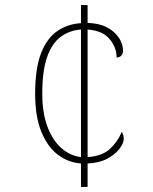

<svg xmlns="http://www.w3.org/2000/svg" viewBox="-20 -734 599 754"><path d="M298 -92Q247 -96 206.5 -127Q166 -158 142 -217.5Q118 -277 118 -365Q118 -465 141 -524.5Q164 -584 205 -612Q246 -640 298 -643V-714H324V-644Q389 -642 426 -609Q463 -576 463 -535Q463 -510 438 -508Q438 -548 410 -581Q382 -614 324 -618V-117Q381 -121 411.5 -149Q442 -177 458 -216Q466 -205 466 -188Q466 -172 449.5 -150Q433 -128 401.5 -111Q370 -94 324 -92V0H298ZM298 -618Q253 -615 218.5 -589.5Q184 -564 165 -510Q146 -456 146 -366Q146 -290 166.5 -236Q187 -182 221.5 -152Q256 -122 298 -117Z"/></svg>

Font: Noto Serif Tamil Thin
Style: Italic
Weight: 100
Italic angle: -12°
Designer: Indian Type Foundry, Tom Grace, and the Monotype Design Team
Foundry: Monotype Imaging Inc.
Version: Version 2.003; ttfautohint (v1.8.4.7-5d5b)